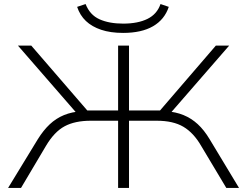

<svg xmlns="http://www.w3.org/2000/svg" viewBox="-20 -931 1225 951"><path d="M20 0 167 -241Q195 -286 226.5 -315.5Q258 -345 297 -361Q336 -377 385 -380L368 -361L69 -705H135L426 -368L400 -384H565V-705H619V-384H785L759 -368L1049 -705H1115L816 -361L801 -380Q850 -377 889 -361Q928 -345 959.5 -316Q991 -287 1018 -242L1164 0H1101L976 -209Q939 -273 888.5 -303Q838 -333 756 -333H619V0H565V-333H430Q351 -333 300 -305.5Q249 -278 208 -209L84 0ZM590 -768Q527 -768 481 -783.5Q435 -799 405.5 -827Q376 -855 362 -897L404 -911Q425 -857 473 -835.5Q521 -814 590 -814Q663 -814 710.5 -837.5Q758 -861 775 -911L816 -897Q795 -834 738 -801Q681 -768 590 -768Z"/></svg>

Font: Nunito Sans 7pt Expanded ExtraLight
Style: Regular
Weight: 250
Width: 7
Designer: Vernon Adams
Foundry: Vernon Adams
Version: Version 3.101;gftools[0.9.27]